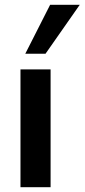

<svg xmlns="http://www.w3.org/2000/svg" viewBox="-20 -777 351 797"><path d="M65 0V-489H190V0ZM85 -554 188 -757H311L169 -554Z"/></svg>

Font: Nunito Sans 12pt ExtraLight
Style: Bold
Weight: 700
Version: Version 3.101;gftools[0.9.27]